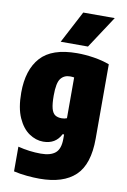

<svg xmlns="http://www.w3.org/2000/svg" viewBox="-109 -871 770 1164"><g transform="rotate(10 276.0 -289.0)"><path d="M219 230Q184 230 141.2 226Q98.5 222 60 213V61Q130.5 79 201 79Q260.5 79 290.2 54Q320 29 320 -33V-60H311Q278.5 5 202 5Q157 5 115.2 -23.2Q73.5 -51.5 46.8 -111Q20 -170.5 20 -265Q20 -405.5 89 -482.2Q158 -559 313 -559Q362.5 -559 415.8 -550.8Q469 -542.5 513 -526V-68Q513 90 439.2 160Q365.5 230 219 230ZM288 -154Q306.5 -154 320 -160V-411Q314 -412 307.5 -412.5Q301 -413 295 -413Q258.5 -413 237.8 -386.5Q217 -360 217 -282Q217 -230 224.5 -202.2Q232 -174.5 247.8 -164.2Q263.5 -154 288 -154ZM202 -610 306 -808H500L370 -610Z"/></g></svg>

Font: Encode Sans Condensed Black
Style: Regular
Weight: 900
Width: 3
Designer: Multiple Designers
Foundry: Impallari Type
Version: Version 3.000; ttfautohint (v1.8.3) -l 8 -r 50 -G 200 -x 14 